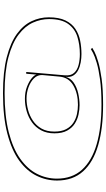

<svg xmlns="http://www.w3.org/2000/svg" viewBox="274 -986 725 1314"><g transform="rotate(-90 637.0 -328.5)"><path d="M578 14Q417.5 14 301.2 -19.5Q185 -53 122 -122.8Q59 -192.5 59 -301Q59 -375 91.8 -441.5Q124.5 -508 195.2 -559.8Q266 -611.5 380.2 -641.2Q494.5 -671 657 -671Q803.5 -671 903.2 -645.2Q1003 -619.5 1063 -575.5Q1123 -531.5 1149.5 -475.2Q1176 -419 1176 -358Q1176 -287.5 1154.5 -243.5Q1133 -199.5 1096.8 -175.5Q1060.5 -151.5 1015.8 -142.8Q971 -134 924 -134Q897.5 -134 868.5 -139Q839.5 -144 815.2 -156.2Q791 -168.5 777.8 -189.8Q764.5 -211 769 -243Q759.5 -208.5 728.8 -187.2Q698 -166 656.8 -156.5Q615.5 -147 574 -147Q545 -147 511.5 -154Q478 -161 448.8 -179.5Q419.5 -198 400.8 -231.8Q382 -265.5 382 -319Q382 -371.5 402.5 -409.8Q423 -448 457.2 -472.5Q491.5 -497 533.5 -509Q575.5 -521 618 -521Q664.5 -521 701.2 -506.8Q738 -492.5 760 -473.8Q782 -455 784 -441L790 -512H802L779 -248Q775.5 -207 795.5 -184.8Q815.5 -162.5 850 -153.8Q884.5 -145 924 -145Q989 -145 1043.5 -162.2Q1098 -179.5 1131 -225.2Q1164 -271 1164 -356Q1164 -412 1139.8 -466Q1115.5 -520 1058.2 -563.8Q1001 -607.5 903 -633.8Q805 -660 657 -660Q500.5 -660 389.2 -631.5Q278 -603 207.8 -553Q137.5 -503 104.8 -438.5Q72 -374 72 -302Q72 -197.5 133.2 -130Q194.5 -62.5 308 -29.8Q421.5 3 579 3Q680.5 3 751 -6.8Q821.5 -16.5 866 -30Q910.5 -43.5 932.5 -55Q954.5 -66.5 959 -70L967 -60Q962.5 -56.5 940 -44.8Q917.5 -33 872.2 -19.5Q827 -6 754.8 4Q682.5 14 578 14ZM578 -158Q654.5 -158 709 -189.2Q763.5 -220.5 770 -282L781 -402Q782.5 -434.5 758.5 -458.8Q734.5 -483 697 -496.5Q659.5 -510 620 -510Q582 -510 542.2 -499.5Q502.5 -489 468.8 -466.2Q435 -443.5 414.5 -407.2Q394 -371 394 -319Q394 -270.5 410.5 -239Q427 -207.5 454 -189.8Q481 -172 513.5 -165Q546 -158 578 -158Z"/></g></svg>

Font: Anybody UltraExpanded Thin
Style: Regular
Weight: 100
Width: 9
Designer: Tyler Finck
Foundry: Etcetera Type Company
Version: Version 1.010; ttfautohint (v1.8.3) -l 8 -r 50 -G 200 -x 14 